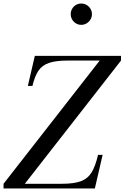

<svg xmlns="http://www.w3.org/2000/svg" viewBox="-70 -1066 704 1086"><path d="M-50 0V-26.5L494 -723.5H314Q246 -723.5 206.8 -710Q167.5 -696.5 146.8 -665Q126 -633.5 113.5 -580H87.5L127 -750H614.5V-723.5L70.5 -26.5H280.5Q349 -26.5 388 -41.2Q427 -56 448.5 -91.5Q470 -127 484.5 -190H510.5L466.5 0ZM389.5 -925.5Q373 -925.5 359.5 -933.8Q346 -942 338 -955.8Q330 -969.5 330 -986Q330 -1002.5 338 -1016.2Q346 -1030 359.5 -1038Q373 -1046 389.5 -1046Q406 -1046 419.8 -1038Q433.5 -1030 441.8 -1016.2Q450 -1002.5 450 -986Q450 -969.5 441.8 -955.8Q433.5 -942 419.8 -933.8Q406 -925.5 389.5 -925.5Z"/></svg>

Font: Bodoni Moda 9pt
Style: Italic
Weight: 400
Italic angle: -13°
Designer: Owen Earl
Foundry: indestructible type
Version: Version 2.005